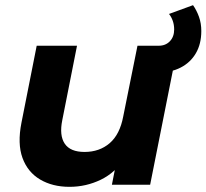

<svg xmlns="http://www.w3.org/2000/svg" viewBox="-20 -715 799 743"><path d="M249 8Q183 8 135 -20.5Q87 -49 67 -104Q47 -159 63 -240L122 -538H278L221 -250Q209 -191 230.5 -159Q252 -127 307 -127Q365 -127 404.5 -161Q444 -195 457 -265L512 -538H668L561 0H413L443 -152L465 -106Q427 -47 370 -19.5Q313 8 249 8ZM567 -434V-538H594Q621 -538 637.5 -555.5Q654 -573 654 -601Q654 -619 648.5 -634.5Q643 -650 634 -661L727 -695Q741 -675 750 -650Q759 -625 759 -595Q759 -545 738 -509Q717 -473 679 -453.5Q641 -434 590 -434Z"/></svg>

Font: Montserrat Thin
Style: Bold Italic
Weight: 700
Italic angle: -11.3°
Version: Version 9.000